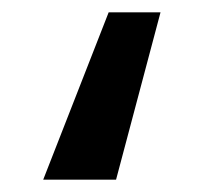

<svg xmlns="http://www.w3.org/2000/svg" viewBox="-20 -157 330 311"><path d="M240 -137 168 134H50L156 -137Z"/></svg>

Font: Fira Sans Condensed Medium
Style: Regular
Weight: 500
Width: 3
Designer: Carrois Corporate & Edenspiekermann AG
Foundry: Carrois Corporate GbR & Edenspiekermann AG
Version: Version 4.203;PS 004.203;hotconv 1.0.88;makeotf.lib2.5.64775